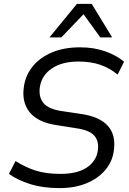

<svg xmlns="http://www.w3.org/2000/svg" viewBox="-20 -957 663 986"><path d="M285 9Q201 9 135.5 -11.5Q70 -32 26 -64L60 -130Q108 -99 161.5 -81.5Q215 -64 290 -64Q377 -64 425.5 -96.5Q474 -129 482 -182Q490 -231 464 -260.5Q438 -290 367 -299L273 -314Q175 -328 132.5 -380.5Q90 -433 103 -514Q112 -573 149.5 -618Q187 -663 248.5 -688.5Q310 -714 391 -714Q463 -714 521.5 -693Q580 -672 617 -640L584 -574Q544 -607 495.5 -624Q447 -641 383 -641Q299 -641 247 -606Q195 -571 185 -512Q177 -460 203 -428Q229 -396 301 -386L395 -372Q590 -344 564 -179Q556 -125 519.5 -82.5Q483 -40 423.5 -15.5Q364 9 285 9ZM234 -765 375 -937H451L556 -765H495L409 -884L295 -765Z"/></svg>

Font: Mulish
Style: Italic
Weight: 400
Italic angle: -9°
Designer: Vernon Adams
Foundry: Vernon Adams
Version: Version 3.603; ttfautohint (v1.8.3)